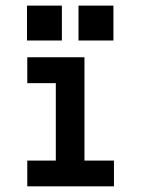

<svg xmlns="http://www.w3.org/2000/svg" viewBox="-20 -657 586 677"><path d="M381.8 0H76.2V-90.8H176.8V-363.8H76.2V-455.1H277.8V-90.8H381.8ZM379.9 -514.2H256.8V-637.2H379.9ZM198.2 -514.2H75.2V-637.2H198.2Z"/></svg>

Font: Anonymous Pro
Style: Bold
Weight: 700
Monospace: yes
Designer: Mark Simonson
Version: Version 1.003